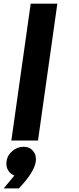

<svg xmlns="http://www.w3.org/2000/svg" viewBox="-50 -770 433 1052"><path d="M12.2 0 118.2 -750H264.2L158.2 0ZM28.8 191.9Q5.9 183.1 -6.1 162.1Q-18.1 141.1 -14.2 115.2Q-10.3 81.1 17.3 57.6Q44.9 34.2 79.1 34.2Q112.3 34.2 131.6 57.6Q150.9 81.1 146 115.2Q138.2 173.3 53.2 262.2H-29.8Z"/></svg>

Font: Oakes Grotesk
Style: Bold Italic
Weight: 700
Designer: Samuel Oakes
Foundry: Samuel Oakes
Version: Version 1.0 | wf-rip DC20170320